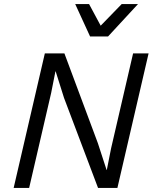

<svg xmlns="http://www.w3.org/2000/svg" viewBox="-20 -922 759 942"><path d="M422 -743 349 -902H417L474 -796L577 -902H657L510 -743ZM47 0 200 -660H296L460 -220L503 -88H504L525 -194L633 -660H709L556 0H461L294 -442L253 -572H252L231 -466L123 0Z"/></svg>

Font: Elaine Sans
Style: Italic
Weight: 400
Italic angle: -13°
Designer: Wei Huang
Foundry: Wei Huang
Version: Version 2.001;December 24, 2019;FontCreator 12.0.0.2547 64-b